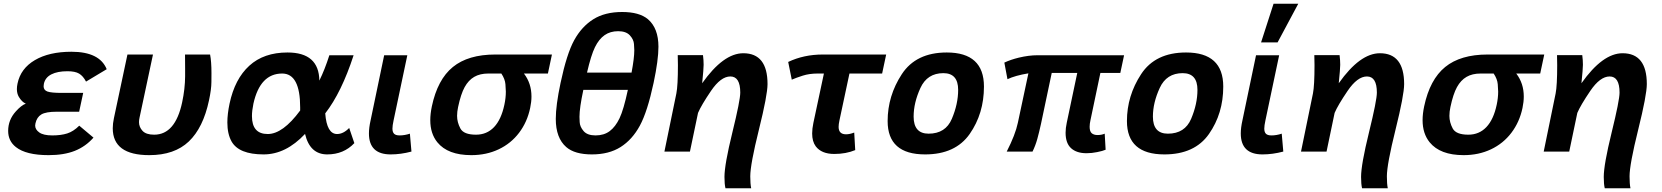

<svg xmlns="http://www.w3.org/2000/svg" viewBox="-20 -806 8836 1021"><path d="M238.3 19Q118.7 19 64.5 -23.9Q23.4 -56.2 23.4 -109.9Q23.4 -168.5 64 -213.4Q92.8 -245.6 117.2 -254.9Q96.7 -263.2 80.1 -291Q69.8 -308.6 69.8 -332.5Q69.8 -346.2 73.2 -361.8Q89.8 -441.9 165.5 -486.3Q241.2 -530.8 359.9 -530.8Q509.8 -530.8 547.4 -438L437.5 -372.1Q421.9 -401.9 400.6 -414.6Q379.4 -427.2 338.9 -427.2Q285.6 -427.2 253.2 -410.6Q220.7 -394 213.4 -360.8Q211.9 -353.5 211.9 -347.2Q211.9 -326.7 232.2 -319.3Q252.4 -312 308.6 -312H422.4L400.9 -211.9H281.7Q224.1 -211.9 200 -197.5Q175.8 -183.1 168.5 -149.9Q167 -144 167 -138.2Q167 -117.2 189 -101.6Q210.9 -85.9 258.3 -85.9Q304.2 -85.9 337.4 -96.4Q370.6 -106.9 401.4 -137.7L477.1 -74.2Q435.5 -26.9 377.9 -3.9Q320.3 19 238.3 19Z M773.9 19Q579.6 19 579.6 -124Q579.6 -148.9 585.9 -178.2L657.7 -516.1H793.5L722.2 -181.2Q719.2 -168 719.2 -156.7Q719.2 -130.4 738 -110.1Q756.8 -89.8 799.8 -89.8Q912.1 -89.8 948.7 -262.2Q963.9 -333.5 964.4 -399.9V-442.4Q964.4 -482.9 963.9 -516.1H1097.2Q1104.5 -478.5 1104.5 -417Q1104.5 -409.7 1104.2 -370.1Q1104 -330.6 1091.3 -272Q1060.5 -126.5 984.1 -53.7Q907.7 19 773.9 19Z M1720.2 15.1Q1627.9 15.1 1602.1 -93.8Q1500 15.1 1381.8 15.1Q1250.5 15.1 1211.4 -53.7Q1189 -93.8 1189 -154.8Q1189 -199.2 1200.7 -254.9Q1228.5 -386.2 1305.7 -456.5Q1382.8 -526.9 1508.8 -526.9Q1676.3 -526.9 1678.2 -377.4Q1707 -435.5 1731.4 -512.2H1860.4Q1795.9 -314 1709.5 -203.1Q1717.8 -93.3 1772.5 -93.3Q1805.7 -93.3 1836.9 -125.5L1864.3 -44.9Q1807.6 15.1 1720.2 15.1ZM1403.8 -93.3Q1483.9 -93.3 1576.2 -218.3V-234.4Q1576.2 -415 1480.5 -415Q1363.3 -415 1327.6 -254.9Q1319.8 -217.3 1319.8 -188.5Q1319.8 -93.3 1403.8 -93.3Z M2057.6 15.1Q1941.9 15.1 1941.9 -96.2Q1941.9 -127 1950.7 -166L2022.9 -512.2H2146L2072.8 -165Q2066.9 -137.7 2066.9 -122.1Q2066.9 -103.5 2075.7 -94.7Q2084.5 -85.9 2105 -85.9Q2131.8 -85.9 2159.7 -95.2L2168 0Q2111.3 15.1 2057.6 15.1Z M2486.3 19Q2361.3 19 2305.7 -49.3Q2268.1 -95.7 2268.1 -167Q2268.1 -200.7 2276.4 -240.2Q2306.6 -383.3 2388.2 -449.7Q2469.7 -516.1 2613.8 -516.1H2915L2893.6 -415H2766.1Q2806.2 -362.8 2806.2 -293Q2806.2 -264.2 2799.3 -231.9Q2783.7 -157.2 2740.5 -100.1Q2697.3 -43 2631.8 -12Q2566.4 19 2486.3 19ZM2511.2 -89.8Q2568.8 -89.8 2607.2 -130.1Q2645.5 -170.4 2662.1 -249Q2669.9 -285.2 2669.9 -318.8Q2669.9 -330.6 2667.7 -358.2Q2665.5 -385.7 2646 -415H2576.7Q2532.2 -415 2501.7 -397.2Q2471.2 -379.4 2450.9 -342.8Q2430.7 -306.2 2416 -236.8Q2410.6 -211.4 2410.6 -189.9Q2410.6 -155.8 2428.2 -122.8Q2445.8 -89.8 2511.2 -89.8Z M3338.4 -419.9Q3353 -497.1 3353 -539.1Q3353 -547.4 3351.3 -571.8Q3349.6 -596.2 3329.3 -618.2Q3309.1 -640.1 3267.1 -640.1Q3225.1 -640.1 3195.1 -619.1Q3165 -598.1 3144 -555.4Q3123 -512.7 3101.6 -419.9ZM3127.4 15.1Q3036.1 15.1 2991.2 -23.9Q2935.5 -72.3 2935.5 -173.8Q2935.5 -245.6 2960.9 -365.2Q2993.7 -520 3033.4 -592.3Q3073.2 -664.6 3134.8 -703.4Q3196.3 -742.2 3288.6 -742.2Q3379.4 -742.2 3425.3 -704.1Q3481.4 -656.2 3481.4 -557.6Q3481.4 -486.8 3455.6 -365.2Q3422.9 -212.4 3382.6 -137.9Q3342.3 -63.5 3280.3 -24.2Q3218.3 15.1 3127.4 15.1ZM3147 -85.9Q3191.9 -85.9 3222.4 -108.9Q3252.9 -131.8 3274.7 -177.5Q3296.4 -223.1 3318.8 -328.1H3082Q3061.5 -231.9 3061.5 -185.1Q3061.5 -182.1 3062.5 -157.2Q3063.5 -132.3 3083.3 -109.1Q3103 -85.9 3147 -85.9Z M3974.6 195.3H3837.9Q3832.5 173.8 3832.5 134.8Q3832.5 69.3 3874.5 -101.6Q3916.5 -272.5 3916.5 -313.5Q3916.5 -399.4 3863.8 -399.4Q3813 -399.4 3761 -322.8Q3709 -246.1 3691.9 -205.6L3648.9 0H3513.2L3576.7 -309.1Q3585 -350.1 3585 -460Q3585 -484.9 3584 -512.7H3718.3Q3721.7 -485.8 3721.7 -461.4Q3721.7 -439.5 3713.9 -363.3Q3826.7 -522.9 3932.6 -522.9Q4061.5 -522.9 4061.5 -358.9Q4061.5 -300.8 4015.6 -116.2Q3969.7 68.4 3969.7 131.8Q3969.7 171.9 3974.6 195.3Z M4416.5 12.7Q4348.6 12.7 4317.9 -27.8Q4298.8 -53.7 4298.8 -96.2Q4298.8 -121.1 4305.2 -151.9L4361.3 -415H4328.1Q4284.2 -415 4249 -403.8Q4213.9 -392.6 4190.4 -382.3L4171.4 -476.6Q4254.4 -516.1 4355.5 -516.1H4692.4L4670.9 -415H4497.1L4443.8 -165Q4439.5 -145 4439.5 -131.3Q4439.5 -91.8 4479 -91.8Q4498.5 -91.8 4522.5 -101.1L4527.8 -7.8Q4478.5 12.7 4416.5 12.7Z M4899.4 15.1Q4700.2 15.1 4700.2 -162.1Q4700.2 -296.4 4775.6 -411.6Q4851.1 -526.9 5014.6 -526.9Q5212.4 -526.9 5212.4 -345.7Q5212.4 -202.1 5136.5 -93.5Q5060.5 15.1 4899.4 15.1ZM4918 -95.2Q5008.3 -95.2 5041.7 -174.3Q5075.2 -253.4 5075.2 -328.1Q5075.2 -417 4996.6 -417Q4910.6 -417 4874.5 -338.1Q4838.4 -259.3 4838.4 -186Q4838.4 -95.2 4918 -95.2Z M5757.8 8.8Q5705.1 8.8 5675.8 -17.8Q5646.5 -44.4 5646.5 -100.1Q5646.5 -125 5652.8 -153.8L5708.5 -418H5572.8L5515.6 -147Q5505.9 -102.5 5496.1 -67.1Q5486.3 -31.7 5470.7 0H5333.5Q5379.4 -89.8 5392.6 -152.8L5448.7 -416Q5377.9 -404.3 5337.4 -384.8L5320.8 -473.1Q5354 -488.8 5397.9 -499.5Q5451.2 -512.2 5496.6 -512.2H5957.5L5937.5 -418H5831.5L5778.8 -167Q5774.4 -147.5 5774.4 -131.8Q5774.4 -106.9 5785.6 -97.4Q5796.9 -87.9 5816.4 -87.9Q5837.9 -87.9 5854.5 -95.2L5859.4 -9.8Q5843.8 -2.9 5814 2.9Q5785.6 8.8 5757.8 8.8Z M6171.9 15.1Q5972.7 15.1 5972.7 -162.1Q5972.7 -296.4 6048.1 -411.6Q6123.5 -526.9 6287.1 -526.9Q6484.9 -526.9 6484.9 -345.7Q6484.9 -202.1 6408.9 -93.5Q6333 15.1 6171.9 15.1ZM6190.4 -95.2Q6280.8 -95.2 6314.2 -174.3Q6347.7 -253.4 6347.7 -328.1Q6347.7 -417 6269 -417Q6183.1 -417 6147 -338.1Q6110.8 -259.3 6110.8 -186Q6110.8 -95.2 6190.4 -95.2Z M6693.8 15.1Q6578.1 15.1 6578.1 -96.2Q6578.1 -127 6586.9 -166L6659.2 -512.2H6782.2L6709 -165Q6703.1 -137.7 6703.1 -122.1Q6703.1 -103.5 6711.9 -94.7Q6720.7 -85.9 6741.2 -85.9Q6768.1 -85.9 6795.9 -95.2L6804.2 0Q6747.6 15.1 6693.8 15.1ZM6773.9 -580.6H6686L6752.4 -786.1H6883.8Z M7359.9 195.3H7223.1Q7217.8 173.8 7217.8 134.8Q7217.8 69.3 7259.8 -101.6Q7301.8 -272.5 7301.8 -313.5Q7301.8 -399.4 7249 -399.4Q7198.2 -399.4 7146.2 -322.8Q7094.2 -246.1 7077.1 -205.6L7034.2 0H6898.4L6961.9 -309.1Q6970.2 -350.1 6970.2 -460Q6970.2 -484.9 6969.2 -512.7H7103.5Q7106.9 -485.8 7106.9 -461.4Q7106.9 -439.5 7099.1 -363.3Q7211.9 -522.9 7317.9 -522.9Q7446.8 -522.9 7446.8 -358.9Q7446.8 -300.8 7400.9 -116.2Q7355 68.4 7355 131.8Q7355 171.9 7359.9 195.3Z M7763.2 19Q7638.2 19 7582.5 -49.3Q7544.9 -95.7 7544.9 -167Q7544.9 -200.7 7553.2 -240.2Q7583.5 -383.3 7665 -449.7Q7746.6 -516.1 7890.6 -516.1H8191.9L8170.4 -415H8043Q8083 -362.8 8083 -293Q8083 -264.2 8076.2 -231.9Q8060.5 -157.2 8017.3 -100.1Q7974.1 -43 7908.7 -12Q7843.3 19 7763.2 19ZM7788.1 -89.8Q7845.7 -89.8 7884 -130.1Q7922.4 -170.4 7939 -249Q7946.8 -285.2 7946.8 -318.8Q7946.8 -330.6 7944.6 -358.2Q7942.4 -385.7 7922.9 -415H7853.5Q7809.1 -415 7778.6 -397.2Q7748 -379.4 7727.8 -342.8Q7707.5 -306.2 7692.9 -236.8Q7687.5 -211.4 7687.5 -189.9Q7687.5 -155.8 7705.1 -122.8Q7722.7 -89.8 7788.1 -89.8Z M8650.4 195.3H8513.7Q8508.3 173.8 8508.3 134.8Q8508.3 69.3 8550.3 -101.6Q8592.3 -272.5 8592.3 -313.5Q8592.3 -399.4 8539.6 -399.4Q8488.8 -399.4 8436.8 -322.8Q8384.8 -246.1 8367.7 -205.6L8324.7 0H8189L8252.4 -309.1Q8260.7 -350.1 8260.7 -460Q8260.7 -484.9 8259.8 -512.7H8394Q8397.5 -485.8 8397.5 -461.4Q8397.5 -439.5 8389.6 -363.3Q8502.4 -522.9 8608.4 -522.9Q8737.3 -522.9 8737.3 -358.9Q8737.3 -300.8 8691.4 -116.2Q8645.5 68.4 8645.5 131.8Q8645.5 171.9 8650.4 195.3Z"/></svg>

Font: Cadman
Style: Bold Italic
Weight: 700
Italic angle: -12°
Designer: Paul James MIller
Foundry: High-Logic / Made with FontCreator
Version: Version 2.114;March 28, 2021;FontCreator 13.0.0.2683 64-bit